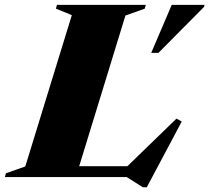

<svg xmlns="http://www.w3.org/2000/svg" viewBox="-71 -725 857 786"><path d="M442.5 -661.5 239.5 0H-51L-47 -15.5L32.5 -43.5L223 -663L158 -689.5L162 -705H526L521.5 -689.5ZM436 -30.5 651.5 -239.5 673 -227.5 530 41.5H513.5L448 0H101.5L120 -44.5H521ZM548 -508.5 632 -705H766L765 -697.5L577.5 -508.5Z"/></svg>

Font: Newsreader 60pt ExtraBold
Style: Italic
Weight: 800
Italic angle: -17°
Designer: Hugues Gentile
Foundry: Production Type
Version: Version 1.003